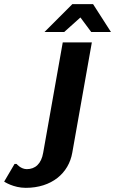

<svg xmlns="http://www.w3.org/2000/svg" viewBox="-149 -704 554 924"><path d="M-20 110C-49 110 -69 85 -69 85H-79L-129 170C-129 170 -85 200 -25 200C99 200 182 130 199 30L293 -500H153L59 30C50 85 20 110 -20 110ZM199 -684 65 -550H160L238 -620L290 -550H385L299 -684Z"/></svg>

Font: Scada
Style: Bold Italic
Weight: 700
Designer: Jovanny Lemonad
Foundry: Jovanny Lemonad
Version: Version 3.005